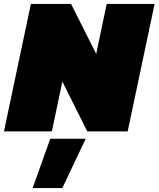

<svg xmlns="http://www.w3.org/2000/svg" viewBox="-41 -664 801 970"><path d="M-21 0 115 -644H318L445 -392L498 -644H740L604 0H400L274 -252L221 0ZM124 286 213 37H392L274 286Z"/></svg>

Font: Kanit Black
Style: Italic
Weight: 900
Italic angle: -12°
Designer: Katatrad Team
Foundry: CadsonDemak
Version: Version 2.000; ttfautohint (v1.8.3)